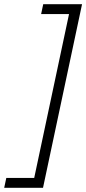

<svg xmlns="http://www.w3.org/2000/svg" viewBox="-88 -736 411 915"><path d="M117 159 303 -716H118L108 -669H241L75 112H-58L-68 159Z"/></svg>

Font: Noto Sans UI SemiCondensed Light
Style: Italic
Weight: 300
Width: 4
Designer: Monotype Design Team
Foundry: Monotype Imaging Inc.
Version: 1.001